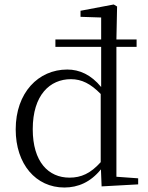

<svg xmlns="http://www.w3.org/2000/svg" viewBox="-20 -822 662 856"><path d="M596 0V-27L499 -34V-613H589V-646H499L502 -793L487 -802L339 -774V-747L431 -744V-646H227V-613H431V-434C386 -489 334 -512 280 -512C151 -512 50 -409 50 -245C50 -90 140 14 267 14C328 14 384 -10 430 -67L433 9ZM126 -246C126 -399 203 -469 296 -469C344 -469 384 -449 429 -403V-99C384 -49 342 -30 290 -30C196 -30 126 -100 126 -246Z"/></svg>

Font: Noto Serif JP Light
Style: Regular
Weight: 300
Designer: Ryoko NISHIZUKA 西塚涼子 (kana & ideographs); Frank Grießhammer (Latin, Greek & Cyrillic); Wenlong ZHANG 张文龙 (bopomofo); San
Foundry: Adobe
Version: Version 2.001;hotconv 1.1.0;makeotfexe 2.6.0